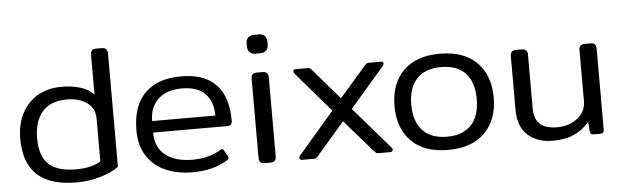

<svg xmlns="http://www.w3.org/2000/svg" viewBox="-46 -839 3280 1014"><g transform="rotate(-5 1594.0 -332.5)"><path d="M47 -241Q47 -316 76.5 -373.5Q106 -431 160 -463Q214 -495 286 -495Q406 -495 458 -439V-650Q458 -665 465 -672.5Q472 -680 488 -680H517Q548 -680 548 -650V-48Q512 -21 451 -3Q390 15 324 15Q184 15 115.5 -48.5Q47 -112 47 -241ZM458 -85V-310Q458 -367 416 -396.5Q374 -426 310 -426Q223 -426 179.5 -375.5Q136 -325 136 -236Q136 -139 183 -96.5Q230 -54 326 -54Q410 -54 458 -85Z M662 -231Q662 -361 729.5 -428Q797 -495 921 -495Q1044 -495 1106 -430.5Q1168 -366 1168 -239Q1168 -212 1142 -212H749Q749 -133 801 -92Q853 -51 945 -51Q1032 -51 1095 -90Q1101 -93 1104 -93Q1110 -93 1113 -86L1132 -53Q1134 -50 1134 -45Q1134 -38 1126 -33Q1086 -8 1040.5 3.5Q995 15 936 15Q861 15 799 -11Q737 -37 699.5 -92.5Q662 -148 662 -231ZM1084 -273Q1084 -348 1043 -389.5Q1002 -431 921 -431Q838 -431 793.5 -388Q749 -345 749 -273Z M1282 -620V-640Q1282 -657 1293 -668.5Q1304 -680 1323 -680H1351Q1370 -680 1381 -668.5Q1392 -657 1392 -640V-620Q1392 -603 1381 -591.5Q1370 -580 1351 -580H1323Q1304 -580 1293 -591.5Q1282 -603 1282 -620ZM1292 -30V-450Q1292 -465 1299 -472.5Q1306 -480 1322 -480H1352Q1383 -480 1383 -450V-30Q1383 0 1352 0H1322Q1306 0 1299 -7.5Q1292 -15 1292 -30Z M1506 -12Q1506 -16 1511 -23L1702 -245L1520 -457Q1515 -462 1515 -469Q1515 -480 1527 -480H1589Q1599 -480 1603 -478Q1607 -476 1612 -470L1753 -306L1896 -470Q1901 -476 1905 -478Q1909 -480 1919 -480H1981Q1993 -480 1993 -469Q1993 -462 1988 -457L1805 -245L1997 -23Q2002 -16 2002 -12Q2002 -7 1998 -3.5Q1994 0 1988 0H1926Q1917 0 1914 -2Q1911 -4 1905 -10L1753 -184L1603 -10Q1597 -4 1594 -2Q1591 0 1582 0H1520Q1514 0 1510 -3.5Q1506 -7 1506 -12Z M2031 -240Q2031 -358 2099 -426.5Q2167 -495 2294 -495Q2420 -495 2488.5 -426.5Q2557 -358 2557 -240Q2557 -122 2488.5 -53.5Q2420 15 2294 15Q2167 15 2099 -53.5Q2031 -122 2031 -240ZM2467 -240Q2467 -329 2423 -376.5Q2379 -424 2294 -424Q2209 -424 2164.5 -376.5Q2120 -329 2120 -240Q2120 -151 2164.5 -103Q2209 -55 2294 -55Q2378 -55 2422.5 -102.5Q2467 -150 2467 -240Z M2666 -164V-450Q2666 -480 2696 -480H2727Q2743 -480 2750 -472.5Q2757 -465 2757 -450V-165Q2757 -107 2787.5 -80.5Q2818 -54 2878 -54Q2942 -54 2986 -89Q3030 -124 3030 -179V-450Q3030 -480 3061 -480H3091Q3107 -480 3114 -472.5Q3121 -465 3121 -450V-25Q3121 -11 3116.5 -5.5Q3112 0 3099 0H3066Q3055 0 3051 -5Q3047 -10 3046 -21L3043 -69Q3009 -28 2962.5 -6.5Q2916 15 2849 15Q2767 15 2716.5 -30.5Q2666 -76 2666 -164Z"/></g></svg>

Font: Mitr Light
Style: Regular
Weight: 300
Designer: Thanarat Vachiruckul
Foundry: Cadson Demak
Version: Version 1.002